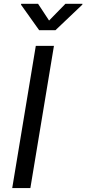

<svg xmlns="http://www.w3.org/2000/svg" viewBox="-20 -962 442 982"><path d="M255.9 -727.5 135.3 0H42.5L163.1 -727.5ZM174.8 -942.4 231 -856.9 314.5 -942.4H401.9L400.9 -938L263.7 -807.6H180.2L87.4 -938L88.4 -942.4Z"/></svg>

Font: Adwaita Sans
Style: Italic
Weight: 400
Italic angle: -9.39999°
Designer: Rasmus Andersson
Foundry: rsms
Version: Version 4.001;git-9221beed3